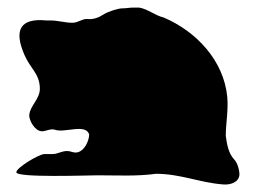

<svg xmlns="http://www.w3.org/2000/svg" viewBox="-20 -641 676 506"><path d="M23 -187C23 -172 214 -179 237 -179C288 -179 341 -176 391 -183C455 -183 505 -160 567 -155C586 -153 610 -160 611 -181C611 -193 606 -212 597 -221C582 -237 578 -261 575 -283C575 -314 582 -350 579 -385C570 -481 498 -558 411 -595C389 -600 370 -617 347 -621H331C320 -621 314 -619 303 -619C290 -619 264 -610 253 -603C239 -594 225 -589 209 -591C195 -591 186 -581 171 -581C152 -581 132 -587 115 -587H103C34 -594 15 -563 45 -495C61 -459 84 -447 85 -409C86 -380 59 -363 57 -337C57 -323 72 -295 91 -295C100 -295 115 -303 125 -299C151 -290 205 -316 215 -287C215 -269 201 -239 179 -239C171 -239 166 -243 157 -243C142 -243 132 -235 119 -235H97C83 -235 23 -199 23 -187Z"/></svg>

Font: Camosport
Style: Regular
Weight: 400
Version: Version 001.000